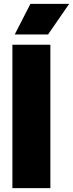

<svg xmlns="http://www.w3.org/2000/svg" viewBox="-20 -971 377 991"><path d="M44 0V-740H240V0ZM56 -793 137 -951H337L228 -793Z"/></svg>

Font: Encode Sans Condensed Black
Style: Regular
Weight: 900
Width: 3
Designer: Multiple Designers
Foundry: Impallari Type
Version: Version 2.000